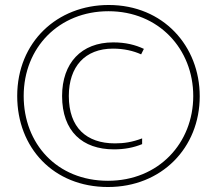

<svg xmlns="http://www.w3.org/2000/svg" viewBox="-20 -742 871 770"><path d="M413 8C628 8 781 -149 781 -356C781 -557 635 -722 416 -722C209 -722 49 -573 49 -357C49 -150 194 8 413 8ZM413 -17C208 -17 75 -166 75 -357C75 -552 217 -697 415 -697C617 -697 755 -545 755 -357C755 -169 617 -17 413 -17ZM437 -143C479 -143 516 -150 550 -164V-187C510 -172 478 -167 441 -167C327 -167 256 -230 256 -357C256 -475 321 -547 433 -547C477 -547 515 -538 546 -524L557 -546C523 -562 484 -572 434 -572C306 -572 229 -489 229 -357C229 -215 311 -143 437 -143Z"/></svg>

Font: Noto Sans Malayalam Condensed Thin
Style: Regular
Weight: 100
Width: 3
Designer: Jelle Bosma - Monotype Design Team
Foundry: Monotype Imaging Inc.
Version: Version 2.104